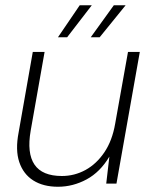

<svg xmlns="http://www.w3.org/2000/svg" viewBox="-20 -700 580 732"><path d="M201 12Q145 12 107 -12Q69 -36 53.5 -82Q38 -128 51 -195L105 -502H150L97 -202Q82 -116 111.5 -72.5Q141 -29 216 -29Q264 -29 306 -52Q348 -75 378 -119.5Q408 -164 419 -228L468 -502H513L424 0H385L397 -103Q362 -44 310 -16Q258 12 201 12ZM326 -558 414 -680H459L360 -558ZM201 -558 284 -680H330L236 -558Z"/></svg>

Font: DM Sans 16pt ExtraLight
Style: Italic
Weight: 250
Italic angle: -10°
Version: Version 4.004;gftools[0.9.30]